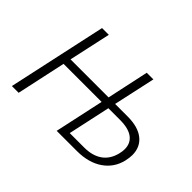

<svg xmlns="http://www.w3.org/2000/svg" viewBox="-119 -932 1206 1206"><g transform="rotate(45 483.5 -329.0)"><path d="M908 -228Q908 -207 901 -174Q882 -93 814.5 -46.5Q747 0 643 0H464L535 -328H197L126 0H66L209 -658H269L208 -379H546L606 -658H665L604 -379H715Q808 -379 858 -339Q908 -299 908 -228ZM848 -221Q848 -273 810 -301.5Q772 -330 696 -330H593L532 -48H660Q733 -48 779.5 -80.5Q826 -113 842 -177Q848 -201 848 -221Z"/></g></svg>

Font: Ysabeau Infant Semilight
Style: Italic
Weight: 300
Italic angle: -12°
Designer: Christian Thalmann (Catharsis Fonts)
Version: Version 0.003